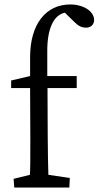

<svg xmlns="http://www.w3.org/2000/svg" viewBox="-20 -841 442 861"><path d="M291 0 293 -43 197 -57C196 -91 194 -165 194 -230L193 -446H324V-500H192V-614C192 -713 221 -774 271 -784L314 -742C332 -724 346 -717 367 -717C387 -717 402 -731 402 -751C402 -790 355 -821 295 -821C186 -821 115 -733 115 -585V-500L30 -480V-446H115L116 -220C116 -121 116 -85 114 -57L41 -39L44 0Z"/></svg>

Font: TPK Tissa Web Quiz
Style: Regular
Weight: 400
Designer: Jacques Le Bailly, Suppakit Chalermlarp | Katatrad Co.,Ltd.
Foundry: Jacques Le Bailly, Cadson Demak Co.,Ltd.
Version: Version 5.000;Glyphs 3.1.2 (3151)